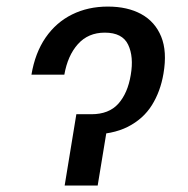

<svg xmlns="http://www.w3.org/2000/svg" viewBox="-20 -573 580 593"><path d="M77.1 -342.3Q88.4 -409.7 120.8 -456.8Q153.3 -503.9 202.6 -528.3Q252 -552.7 313 -552.7Q374 -552.7 416.5 -529.3Q459 -505.9 477.8 -460Q496.6 -414.1 484.9 -345.7Q475.6 -290.5 449 -248Q422.4 -205.6 374.8 -181.4Q327.1 -157.2 255.4 -157.2H229.5L240.2 -220.2H262.2Q316.4 -220.2 345.5 -252.7Q374.5 -285.2 383.8 -341.3Q393.6 -397.9 375.7 -435.1Q357.9 -472.2 303.7 -472.2Q252.4 -472.2 220.7 -436.8Q189 -401.4 178.7 -342.3ZM215.8 -220.2H317.9L281.7 0H179.7Z"/></svg>

Font: Inter 16pt
Style: Italic
Weight: 400
Italic angle: -9.3988°
Version: Version 4.001;git-66647c0bb